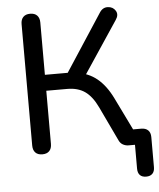

<svg xmlns="http://www.w3.org/2000/svg" viewBox="-59 -762 810 979"><g transform="rotate(-5 346.5 -272.5)"><path d="M606.5 122.1V-19.6L623.6 0H573.5Q559 0 545.6 -7.1Q532.2 -14.3 525.1 -29.4L441.4 -205.6Q414 -263.3 377.8 -288.6Q341.7 -313.9 287.3 -313.9H180V-42.3Q180 -18.2 167.6 -5.5Q155.2 7.3 132 7.3Q108.9 7.3 96.5 -5.6Q84.1 -18.5 84.1 -42.3V-663.3Q84.1 -686.5 96.5 -699.4Q108.9 -712.3 132 -712.3Q155.2 -712.3 167.6 -699.4Q180 -686.5 180 -663.3V-395.5H310.4L286.2 -379.3L487 -687.1Q503.1 -712.5 529.5 -711.4Q555.9 -710.3 568.8 -689.3Q581.7 -668.4 564.3 -643L377.3 -362.1L341.1 -391.7Q401.7 -383.9 445.8 -348Q489.9 -312 522.1 -246.5L622.8 -40.2L582.9 -79.1H645.3Q668 -79.1 680.4 -67Q692.9 -54.8 692.9 -32.2V122.1Q692.9 143.7 681.6 155.2Q670.3 166.7 649.7 166.7Q628.4 166.7 617.4 155.2Q606.5 143.7 606.5 122.1Z"/></g></svg>

Font: SN Pro Thin
Style: Regular
Weight: 200
Designer: Tobias Whetton
Foundry: Supernotes
Version: Version 1.003;Glyphs 3.3 (3324)